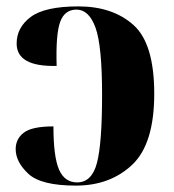

<svg xmlns="http://www.w3.org/2000/svg" viewBox="-20 -570 545 600"><path d="M217 10Q324 10 393 -55Q462 -120 462 -277Q462 -434 397 -492Q332 -550 225 -550Q120 -550 76 -517Q32 -484 32 -434Q32 -361 157 -364Q154 -463 168 -501.5Q182 -540 219 -540Q258 -540 278.5 -483.5Q299 -427 299 -273Q299 -122 283 -61Q267 0 221 0Q182 0 164.5 -40Q147 -80 147 -175Q80 -175 54.5 -155.5Q29 -136 29 -104Q29 -64 68.5 -27Q108 10 217 10Z"/></svg>

Font: Noto Serif Display SemiCondensed Extra
Style: Regular
Weight: 800
Width: 4
Designer: Monotype Design Team
Foundry: Monotype Imaging Inc.
Version: Version 1.900